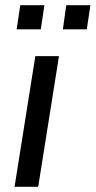

<svg xmlns="http://www.w3.org/2000/svg" viewBox="-20 -719 368 739"><path d="M36 0 116 -503H207L127 0ZM222 -606 235 -699H328L314 -606ZM44 -606 58 -699H151L137 -606Z"/></svg>

Font: Mulish ExtraLight Medium
Style: Italic
Weight: 500
Italic angle: -9°
Version: Version 3.603